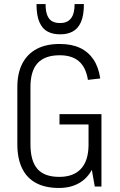

<svg xmlns="http://www.w3.org/2000/svg" viewBox="-20 -925 593 952"><path d="M272 7Q205 7 159 -17.5Q113 -42 89.5 -90.5Q66 -139 66 -210V-493Q66 -562 90.5 -609.5Q115 -657 161.5 -682Q208 -707 276 -707Q335 -707 376.5 -687.5Q418 -668 443.5 -630Q469 -592 477 -536L416 -529Q406 -591 371.5 -621Q337 -651 276 -651Q203 -651 167 -612.5Q131 -574 131 -493V-210Q131 -127 165.5 -87.5Q200 -48 274 -48Q344 -48 381 -87.5Q418 -127 419 -204L460 -193Q460 -131 437 -86Q414 -41 372 -17Q330 7 272 7ZM419 -174V-344L440 -308H275V-359H483V0H450ZM274 -755Q243 -755 217 -768Q191 -781 176 -814Q161 -847 161 -905H206Q206 -867 215.5 -846.5Q225 -826 240.5 -818.5Q256 -811 273 -811H281Q314 -811 332 -834Q350 -857 350 -905H396Q396 -847 381 -814.5Q366 -782 340 -768.5Q314 -755 283 -755Z"/></svg>

Font: Pathway Extreme SemiCondensed ExtraLight
Style: Regular
Weight: 250
Width: 4
Version: Version 1.001;gftools[0.9.26]